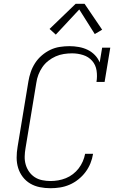

<svg xmlns="http://www.w3.org/2000/svg" viewBox="-20 -987 640 1015"><path d="M247 8Q218 8 190.5 2.5Q163 -3 140 -16.5Q117 -30 100.5 -51.5Q84 -73 76 -99Q68 -125 68 -153.5Q68 -182 73 -211L130 -556Q134 -581 142.5 -606Q151 -631 165.5 -653.5Q180 -676 201 -694Q222 -712 246 -723.5Q270 -735 296 -739Q322 -743 347 -743Q372 -743 397 -738.5Q422 -734 443.5 -723.5Q465 -713 481.5 -696Q498 -679 507 -657L520 -735H563L533 -554H490Q495 -584 490.5 -614Q486 -644 467 -665.5Q448 -687 419.5 -696Q391 -705 361 -705Q339 -705 317 -701.5Q295 -698 274.5 -689Q254 -680 235.5 -665.5Q217 -651 204 -632Q191 -613 183 -592Q175 -571 172 -549L115 -204Q111 -182 110.5 -159.5Q110 -137 116 -116.5Q122 -96 134 -79Q146 -62 163.5 -50.5Q181 -39 203 -34.5Q225 -30 247 -30Q267 -30 287.5 -33.5Q308 -37 328 -45Q348 -53 365.5 -66.5Q383 -80 396 -97Q409 -114 417.5 -133.5Q426 -153 430 -174H472Q468 -148 458 -123.5Q448 -99 432 -77.5Q416 -56 394 -38.5Q372 -21 347.5 -10.5Q323 0 297.5 4Q272 8 247 8ZM275 -804 242 -834 380 -967H427L520 -830L481 -807L399 -937Z"/></svg>

Font: Iosevka Slab XLtExObl
Style: Regular
Weight: 200
Width: 7
Italic angle: -9°
Monospace: yes
Designer: Belleve Invis
Foundry: Belleve Invis
Version: Version 11.1.1; ttfautohint (v1.8.3)